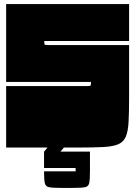

<svg xmlns="http://www.w3.org/2000/svg" viewBox="-20 -720 660 937"><path d="M10 -700H610V-520H196Q196 -505 198 -502.5Q200 -500 215 -500H610V-245Q610 -172 607.5 -125.5Q605 -79 594 -53Q583 -27 557 -16Q531 -5 485 -2.5Q439 0 365 0H10V-300H405Q420 -300 422 -302.5Q424 -305 424 -320H10ZM419 20V115Q419 156 415.5 173Q412 190 395 193.5Q378 197 337 197H277Q236 197 219 193.5Q202 190 198.5 173Q195 156 195 116H349V100H195V20L212 0H292L275 20Z"/></svg>

Font: Badeen Display
Style: Regular
Weight: 400
Version: Version 1.000; ttfautohint (v1.8.4.7-5d5b)